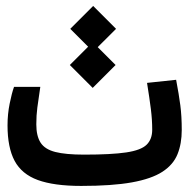

<svg xmlns="http://www.w3.org/2000/svg" viewBox="-20 -612 626 635"><path d="M248.5 2.9Q158.7 2.9 105.2 -16.6Q51.8 -36.1 28.3 -80.1Q4.9 -124 4.9 -197.3Q4.9 -234.9 12 -269.5Q19 -304.2 26.4 -324.7H113.3Q106.9 -281.7 103.5 -256.3Q100.1 -231 100.1 -200.7Q100.1 -162.1 114.3 -140.1Q128.4 -118.2 162.8 -109.4Q197.3 -100.6 258.3 -100.6Q348.6 -100.6 397.5 -107.9Q446.3 -115.2 464.8 -133.3Q483.4 -151.4 483.4 -183.1Q483.4 -215.8 479 -251Q474.6 -286.1 466.3 -337.9L562.5 -348.1Q571.8 -299.3 576.4 -263.7Q581.1 -228 581.1 -182.1Q581.1 -136.7 567.1 -102.1Q553.2 -67.4 517.1 -43.9Q481 -20.5 416 -8.8Q351.1 2.9 248.5 2.9ZM286.6 -321.3 210.9 -397 271.5 -457.5 212.4 -516.6 288.1 -592.3 363.8 -516.6 303.2 -456.1 362.3 -397Z"/></svg>

Font: CaskaydiaCove NFP
Style: Regular
Weight: 400
Designer: Aaron Bell
Foundry: Saja Typeworks
Version: Version 2111.001; VTT 6.35;Nerd Fonts 3.1.1